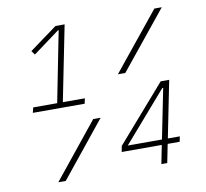

<svg xmlns="http://www.w3.org/2000/svg" viewBox="-78 -783 931 868"><g transform="rotate(-10 387.5 -349.0)"><path d="M62 -329 68 -353H178L242 -677H239L117 -587L104 -605L231 -698H273L204 -353H305L300 -329ZM685 -698H719L505 -434H471ZM326 -254H360L155 0H121ZM594 0 611 -85H427L432 -112L656 -369H695L643 -109H698L693 -85H638L621 0ZM662 -338H658L459 -109H616Z"/></g></svg>

Font: IBM Plex Sans Cond ExtLt
Style: Italic
Weight: 200
Width: 3
Italic angle: -11°
Designer: Mike Abbink, Paul van der Laan, Pieter van Rosmalen
Foundry: Bold Monday
Version: Version 1.3